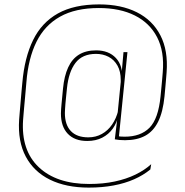

<svg xmlns="http://www.w3.org/2000/svg" viewBox="-20 -680 839 873"><path d="M376.5 -39Q319.5 -39 288.2 -71.8Q257 -104.5 257 -164Q257 -172 257.8 -182.8Q258.5 -193.5 259.8 -207.2Q261 -221 262.8 -238.5Q264.5 -256 266.5 -277.5Q272 -334.5 289.8 -373.2Q307.5 -412 339 -431.5Q370.5 -451 417 -451Q474.5 -451 507 -416.2Q539.5 -381.5 535 -320.5H540.5L529 -304Q529 -307 529 -310Q529 -313 529 -316Q529 -355.5 514 -382Q499 -408.5 473.5 -421.8Q448 -435 416.5 -435Q354.5 -435 323.2 -394Q292 -353 284.5 -279Q282.5 -257.5 280.5 -239.8Q278.5 -222 277.5 -208.5Q276.5 -195 275.8 -184.5Q275 -174 275 -166.5Q275 -112.5 302.2 -84Q329.5 -55.5 381.5 -55.5Q415.5 -55.5 443 -70.8Q470.5 -86 489.5 -113.5Q508.5 -141 517.5 -177.5L523.5 -156H518.5Q511.5 -121.5 492.8 -95.2Q474 -69 444.8 -54Q415.5 -39 376.5 -39ZM502 -46.5 514.5 -150.5 514 -156.5 531.5 -332.5 532.5 -340.5 541.5 -443H559.5L519.5 -47ZM512 -62Q519.5 -60 527 -59.2Q534.5 -58.5 547 -58.5Q619.5 -58.5 659.8 -99.2Q700 -140 710 -242Q712.5 -266.5 714.5 -288.5Q716.5 -310.5 718 -327.2Q719.5 -344 720 -351.5Q728 -445.5 694.5 -510.5Q661 -575.5 593.2 -609.5Q525.5 -643.5 429.5 -643.5Q323 -643.5 253 -604.2Q183 -565 145.8 -489.8Q108.5 -414.5 100 -306Q98.5 -289.5 97 -271.5Q95.5 -253.5 93.8 -235.5Q92 -217.5 90.5 -199.8Q89 -182 87.5 -165.8Q86 -149.5 85 -135Q75.5 3.5 156.2 80Q237 156.5 385.5 156.5Q449.5 156.5 502 145.2Q554.5 134 596 113.8Q637.5 93.5 667.5 66.5L663.5 90.5Q632 116.5 590.2 135Q548.5 153.5 496.8 163.2Q445 173 383.5 173Q280.5 173 207.2 137Q134 101 97.2 32Q60.5 -37 67 -136Q68 -150.5 69.5 -167.2Q71 -184 72.5 -201.8Q74 -219.5 75.5 -237.2Q77 -255 78.5 -271.8Q80 -288.5 81.5 -303.5Q91.5 -418.5 130.5 -498Q169.5 -577.5 243.2 -618.8Q317 -660 431 -660Q531 -660 602.2 -624.2Q673.5 -588.5 709.2 -519.5Q745 -450.5 737.5 -351Q737 -342.5 735.5 -326Q734 -309.5 732.2 -287.8Q730.5 -266 728 -242Q721 -171 699.2 -127Q677.5 -83 640.2 -62.8Q603 -42.5 548.5 -42.5Q532 -42.5 523 -43.5Q514 -44.5 502 -46.5Z"/></svg>

Font: Anek Telugu Medium Thin
Style: Regular
Weight: 250
Version: Version 1.003